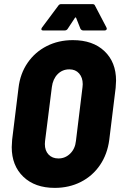

<svg xmlns="http://www.w3.org/2000/svg" viewBox="-20 -903 584 933"><path d="M37 -188Q37 -200 39 -224L70 -476Q78 -545 114 -597.5Q150 -650 207 -679Q264 -708 334 -708Q431 -708 487.5 -654.5Q544 -601 544 -511Q544 -500 542 -476L511 -224Q502 -154 466 -101Q430 -48 373 -19Q316 10 246 10Q150 10 93.5 -44Q37 -98 37 -188ZM349 -218 381 -480Q382 -485 382 -494Q382 -526 364.5 -546Q347 -566 317 -566Q283 -566 260 -542.5Q237 -519 232 -480L199 -218Q198 -213 198 -203Q198 -171 216 -152Q234 -133 264 -133Q297 -133 321 -156.5Q345 -180 349 -218ZM181 -761Q181 -765 184 -769L263 -875Q268 -883 277 -883H430Q439 -883 442 -875L497 -770Q499 -766 499 -764Q499 -760 496 -757.5Q493 -755 489 -755H385Q376 -755 371 -763L350 -816Q347 -821 344 -816L309 -763Q304 -755 294 -755H190Q181 -755 181 -761Z"/></svg>

Font: Barlow Semi Condensed ExtraBold
Style: Italic
Weight: 800
Width: 4
Italic angle: -7°
Designer: Jeremy Tribby
Foundry: Tribby Type
Version: Version 1.408